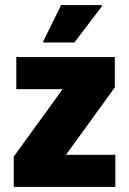

<svg xmlns="http://www.w3.org/2000/svg" viewBox="-20 -734 507 754"><path d="M34 0V-119L226 -384H44V-510H431V-391L239 -126H433V0ZM150 -567V-572L220 -714H380V-709L272 -567Z"/></svg>

Font: Saira SemiCondensed ExtraBold
Style: Regular
Weight: 800
Width: 4
Designer: Hector Gatti with collaboration of the Omnibus-Type team
Foundry: Omnibus-Type
Version: Version 1.101